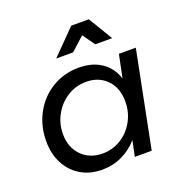

<svg xmlns="http://www.w3.org/2000/svg" viewBox="-134 -869 947 993"><g transform="rotate(-20 339.0 -372.5)"><path d="M542 -617H449L401 -684L327 -617H234L365 -750H462ZM39 -232Q39 -316 76.5 -385Q114 -454 180 -493.5Q246 -533 326 -533Q400 -533 450.5 -499Q501 -465 521 -403L547 -529H640L535 0H442L460 -86Q423 -43 372 -19Q321 5 262 5Q196 5 145.5 -25Q95 -55 67 -108.5Q39 -162 39 -232ZM494 -287Q494 -361 450.5 -406Q407 -451 337 -451Q281 -451 234.5 -422Q188 -393 160.5 -344Q133 -295 133 -237Q133 -164 177.5 -118.5Q222 -73 293 -73Q348 -73 394 -101.5Q440 -130 467 -179Q494 -228 494 -287Z"/></g></svg>

Font: TypoPRO Montserrat
Style: Italic
Weight: 400
Italic angle: -11.3°
Designer: Julieta Ulanovsky
Foundry: Julieta Ulanovsky
Version: Version 6.001